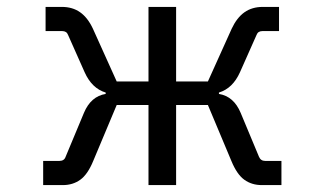

<svg xmlns="http://www.w3.org/2000/svg" viewBox="-20 -536 940 556"><path d="M152 -70Q166 -70 170 -82L223 -209Q243 -257 286 -264V-268Q246 -280 225 -327L177 -435Q173 -446 160 -446H112V-516H159Q190 -516 212 -500.5Q234 -485 249 -453L318 -300H410V-516H490V-300H582L651 -453Q666 -485 688 -500.5Q710 -516 741 -516H788V-446H740Q727 -446 723 -435L675 -327Q654 -280 614 -268V-264Q657 -257 677 -209L730 -82Q735 -70 748 -70H795V0H738Q709 0 687.5 -15.5Q666 -31 650 -70L582 -232H490V0H410V-232H318L250 -70Q234 -31 212.5 -15.5Q191 0 162 0H105V-70Z"/></svg>

Font: iA Writer Duo V
Style: Regular
Weight: 400
Designer: Mike Abbink, Paul van der Laan, Pieter van Rosmalen, Oliver Reichenstein
Foundry: Information Architects Inc.
Version: Version 2.000